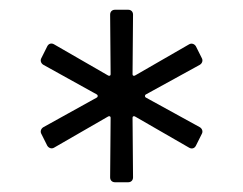

<svg xmlns="http://www.w3.org/2000/svg" viewBox="-20 -767 499 394"><path d="M216 -393H243C249 -393 253 -397 253 -403L252 -525C252 -529 255 -529 257 -528L368 -464C373 -461 379 -462 382 -468L394 -492C397 -497 395 -503 390 -506L279 -567C277 -568 277 -572 279 -573L390 -634C395 -637 397 -643 394 -648L382 -672C379 -677 373 -679 368 -676L257 -612C255 -611 252 -611 252 -615L253 -737C253 -743 249 -747 243 -747H216C210 -747 206 -743 206 -737L207 -615C207 -611 204 -611 202 -612L91 -676C86 -679 80 -678 77 -672L65 -648C62 -643 64 -637 69 -634L179 -573C181 -572 181 -568 179 -567L69 -506C64 -503 62 -497 65 -492L77 -468C80 -463 86 -461 91 -464L202 -528C204 -529 207 -529 207 -525L206 -403C206 -397 210 -393 216 -393Z"/></svg>

Font: Elastic
Style: elastic
Weight: 400
Designer: Jeremy Tribby
Foundry: Tribby Type
Version: Version 1.422;hotconv 1.0.109;makeotfexe 2.5.65596